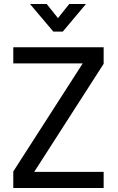

<svg xmlns="http://www.w3.org/2000/svg" viewBox="-20 -935 585 954"><path d="M46 -1V-83L391 -620H46V-700H495V-618L150 -81H495V-1ZM245 -778 129 -915H212L296 -810H240L324 -915H407L292 -778Z"/></svg>

Font: Inclusive Sans
Style: Regular
Weight: 400
Designer: Olivia King
Foundry: Olivia King
Version: Version 2.004